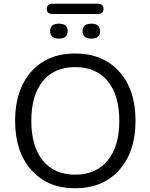

<svg xmlns="http://www.w3.org/2000/svg" viewBox="-20 -1001 807 1030"><path d="M504 -926H262Q231 -926 231 -953Q231 -981 262 -981H504Q535 -981 535 -953Q535 -926 504 -926ZM343 -834Q343 -794 296 -794Q249 -794 249 -834Q249 -874 296 -874Q343 -874 343 -834ZM471 -794Q423 -794 423 -834Q423 -874 471 -874Q517 -874 517 -834Q517 -794 471 -794ZM383 9Q235 9 148 -89Q61 -187 61 -353Q61 -519 147.5 -616.5Q234 -714 383 -714Q532 -714 619.5 -617Q707 -520 707 -354Q707 -187 619.5 -89Q532 9 383 9ZM383 -641Q271 -641 209.5 -565.5Q148 -490 148 -353Q148 -216 209.5 -140Q271 -64 383 -64Q495 -64 557.5 -140Q620 -216 620 -353Q620 -490 558 -565.5Q496 -641 383 -641Z"/></svg>

Font: Nunito
Style: Regular
Weight: 400
Designer: Vernon Adams
Foundry: Vernon Adams
Version: Version 3.602